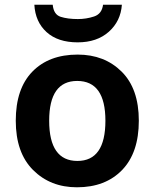

<svg xmlns="http://www.w3.org/2000/svg" viewBox="-20 -786 657 816"><path d="M570 -273Q570 -409 497 -481.5Q424 -554 310 -554Q188 -554 117.5 -481.5Q47 -409 47 -273Q47 -137 120.5 -63.5Q194 10 307 10Q428 10 499 -63.5Q570 -137 570 -273ZM189 -273Q189 -442 308 -442Q428 -442 428 -273Q428 -102 309 -102Q189 -102 189 -273ZM498 -766H418Q413 -727 380 -716Q347 -705 311 -705Q268 -705 238 -714.5Q208 -724 204 -766H126Q130 -693 178 -649.5Q226 -606 310 -606Q392 -606 442.5 -651Q493 -696 498 -766Z"/></svg>

Font: Noto Sans UI
Style: Bold
Weight: 700
Designer: Monotype Design Team
Foundry: Monotype Imaging Inc.
Version: Version 1.901